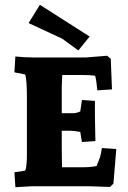

<svg xmlns="http://www.w3.org/2000/svg" viewBox="-20 -775 534 799"><path d="M237 -158 238 -79H327Q357 -79 382 -84Q384 -88 396 -120Q401 -137 404 -159L464 -155L452 -11L438 3Q365 0 350 0H115L44 4L40 -58L85 -65Q92 -81 92 -135V-366Q92 -442 85 -465L40 -474L44 -540Q81 -536 115 -536H339L426 -543L441 -530L446 -403L385 -399Q382 -436 376 -460Q353 -463 316 -463H239L237 -414V-304H287Q298 -304 314 -311L321 -359L375 -355V-292L377 -188L321 -184L314 -226Q287 -231 272 -231H237ZM353 -623 306 -565 239 -614 99 -679 146 -755Z"/></svg>

Font: Andada SC
Style: Bold
Weight: 700
Designer: Carolina Giovagnoli
Foundry: Carolina Giovagnoli
Version: Version 1.003